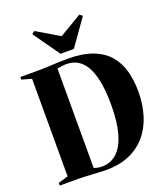

<svg xmlns="http://www.w3.org/2000/svg" viewBox="-175 -1108 1067 1235"><g transform="rotate(-20 358.5 -490.5)"><path d="M325.5 8Q307.5 7.5 283.5 6.2Q259.5 5 234.8 3.5Q210 2 188 1Q166 0 152 0H21.5V-18.5L89 -38.5V-706.5L22 -725V-743H148.5Q179.5 -743 214 -744.8Q248.5 -746.5 282.5 -748Q316.5 -749.5 345.5 -749.5Q449 -749.5 518 -723Q587 -696.5 627.8 -648.8Q668.5 -601 686 -536.8Q703.5 -472.5 703.5 -396Q703.5 -307 679.8 -232Q656 -157 609 -102.8Q562 -48.5 491.2 -19.2Q420.5 10 325.5 8ZM322.5 -22Q382 -23 423.8 -62.5Q465.5 -102 487.8 -180.2Q510 -258.5 510 -376Q510 -452 500.5 -514.8Q491 -577.5 469.8 -623.5Q448.5 -669.5 413.2 -694.8Q378 -720 326 -720Q313.5 -720 301.2 -718.2Q289 -716.5 279.5 -714.8Q270 -713 265 -712.5V-32Q274.5 -28.5 284.2 -26Q294 -23.5 303.8 -22.8Q313.5 -22 322.5 -22ZM316 -795 188.5 -975 207 -990.5 361.5 -899 516 -990.5 534.5 -975 407 -795Z"/></g></svg>

Font: Merriweather 144pt ExtraBold
Style: Regular
Weight: 800
Version: Version 2.100